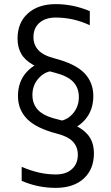

<svg xmlns="http://www.w3.org/2000/svg" viewBox="-20 -760 540 930"><path d="M275 -175Q311 -182 336.5 -214Q362 -246 362 -290Q362 -334 335 -363Q308 -392 245 -408Q178 -424 138.5 -447Q99 -470 82 -501Q65 -532 65 -573Q65 -650 115 -695Q165 -740 250 -740Q335 -740 415 -706V-638Q371 -658 330.5 -666.5Q290 -675 250 -675Q200 -675 171 -649.5Q142 -624 142 -580Q142 -543 166 -517Q190 -491 245 -477Q345 -451 388.5 -406Q432 -361 432 -295Q432 -225 390.5 -178.5Q349 -132 278 -120ZM250 150Q163 150 85 116V48Q129 67 169.5 76Q210 85 250 85Q300 85 328.5 59Q357 33 357 -10Q357 -48 333.5 -73.5Q310 -99 255 -113Q155 -139 111 -184Q67 -229 67 -295Q67 -365 109.5 -411.5Q152 -458 222 -470L225 -415Q189 -408 163 -376Q137 -344 137 -300Q137 -256 164.5 -227Q192 -198 255 -183Q322 -167 361.5 -143.5Q401 -120 418 -89.5Q435 -59 435 -18Q435 60 385.5 105Q336 150 250 150Z"/></svg>

Font: M PLUS 1 Code
Style: Regular
Weight: 400
Designer: Coji Morishita
Foundry: UNDERFOREST DESIGN
Version: Version 1.005